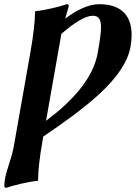

<svg xmlns="http://www.w3.org/2000/svg" viewBox="-22 -678 646 914"><path d="M270.2 -516.8C332 -570.7 384.7 -603 419.4 -603C448.2 -603 458.9 -585.5 458.9 -548.2C458.9 -519.5 452.5 -479.1 443.1 -426C421.6 -304 321.6 -196 197.2 -103ZM288.6 -589.7C293.8 -608.9 299.2 -627.9 305.3 -648C306.5 -655 302.4 -658 296.1 -658C269.2 -648 188.3 -628 147.2 -625L144.7 -622C144.9 -579.3 137 -510 123.6 -434L44 17C31.4 88.8 -1.5 149.3 -1.5 208.3C-1.5 213.7 2.4 216 7.9 216C34.8 206 115.7 186 156.8 183L159.3 180C159.1 137.3 167 68 180.4 -8L184 -27.9C383.6 -163.7 572.6 -303.6 599.4 -456C602.8 -475.1 604.6 -493.7 604.6 -511.3C604.6 -595.2 563.4 -658 451.1 -658C394.4 -658 341.1 -627.6 288.6 -589.7Z"/></svg>

Font: Linux Biolinum O 
Style: Bold Italic
Weight: 700
Designer: Philipp H. Poll
Foundry: Philipp H. Poll
Version: Version 1.3.2